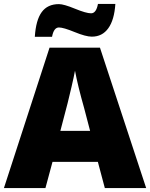

<svg xmlns="http://www.w3.org/2000/svg" viewBox="-20 -960 766 980"><path d="M448.7 -772.9Q418 -772.9 360.8 -796.4Q303.7 -819.8 280.8 -819.8Q254.4 -819.8 245.6 -772H157.7Q163.1 -857.4 192.9 -898.2Q222.7 -939 280.8 -939Q305.7 -939 362.8 -915.5Q419.9 -892.1 444.8 -892.1Q471.2 -892.1 480 -939.9H568.8Q563.5 -858.4 532.7 -815.7Q502 -772.9 448.7 -772.9ZM515.1 0 479.5 -133.8H248L211.9 0H0L232.9 -716.8H490.2L726.1 0ZM439.9 -292 409.2 -409.2Q377.4 -521 362.8 -599.1Q358.4 -574.2 345.2 -517.1Q333.5 -461.9 288.1 -292Z"/></svg>

Font: Open Sans Hebrew Extra Bold
Style: Regular
Weight: 800
Foundry: Ascender Corporation, Yanek Iontef
Version: Version 2.001;PS 002.001;hotconv 1.0.70;makeotf.lib2.5.58329